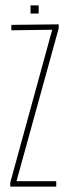

<svg xmlns="http://www.w3.org/2000/svg" viewBox="-20 -690 252 710"><path d="M18 0V-15L173 -580L22 -578V-598L197 -600V-585L41 -20H188V0ZM93 -640V-670H123V-640Z"/></svg>

Font: Big Shoulders Display SC Thin
Style: Regular
Weight: 100
Designer: Patric King
Foundry: XO Type Co
Version: Version 2.002